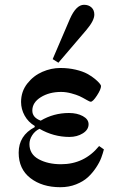

<svg xmlns="http://www.w3.org/2000/svg" viewBox="-20 -770 498 802"><path d="M58 -132C58 -86.7 74.3 -51.3 107 -26C139.7 -0.7 181.3 12 232 12C256 12 278 8 298 0C318 -8 334.3 -17.8 347 -29.5C359.7 -41.2 371 -54.5 381 -69.5C391 -84.5 398.3 -98.3 403 -111C407.7 -123.7 411.3 -135.3 414 -146L394 -160C352.7 -109.3 299.7 -84 235 -84C198.3 -84 167.2 -91 141.5 -105C115.8 -119 103 -140 103 -168C103 -180.7 106.8 -193 114.5 -205C122.2 -217 132.3 -226 145 -232C184.3 -209.3 226 -198 270 -198C291.3 -198 310 -203 326 -213C342 -223 350 -235.7 350 -251C350 -265 342 -276.3 326 -285C310 -293.7 290.7 -298 268 -298C225.3 -298 186 -287.3 150 -266C126.7 -274.7 115 -288.7 115 -308C115 -330.7 126.8 -349.3 150.5 -364C174.2 -378.7 202.3 -386 235 -386C249 -386 263.3 -384 278 -380C292.7 -376 304 -372.2 312 -368.5C320 -364.8 330.3 -359.3 343 -352C351 -347.3 356.3 -345 359 -345C365 -345 373.7 -353.7 385 -371C396.3 -388.3 402 -401.7 402 -411C402 -413 400 -416.5 396 -421.5C392 -426.5 385.7 -432.7 377 -440C368.3 -447.3 357.7 -454.5 345 -461.5C332.3 -468.5 316 -474.3 296 -479C276 -483.7 254.7 -486 232 -486C206.7 -486 181.7 -480.7 157 -470C132.3 -459.3 111.3 -443 94 -421C76.7 -399 68 -373.3 68 -344C68 -324 73 -305 83 -287C93 -269 107 -254.7 125 -244V-239C80.3 -215.7 58 -180 58 -132ZM200 -523 224 -508 341 -645C363 -671 374 -692.3 374 -709C374 -721.7 370 -731.7 362 -739C354 -746.3 343.7 -750 331 -750C309 -750 289.3 -730.3 272 -691Z"/></svg>

Font: Km Standard TT
Style: Bold
Weight: 700
Designer: Alexey Kryukov <alexios@thessalonica.org.ru>
Version: Version 2.0.2